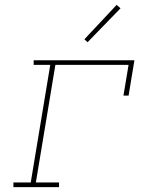

<svg xmlns="http://www.w3.org/2000/svg" viewBox="-20 -767 640 787"><path d="M35 0V-19H106L186 -501H118V-520H531L507 -375H486L507 -501H207L127 -19H222V0ZM339 -594 326 -606 458 -747 474 -733Z"/></svg>

Font: Iosevka Etoile Thin Oblique
Style: Regular
Weight: 100
Italic angle: -9°
Designer: Belleve Invis
Foundry: Belleve Invis
Version: Version 15.5.2; ttfautohint (v1.8.4)